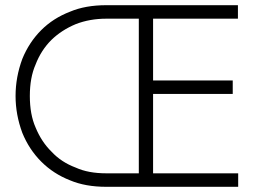

<svg xmlns="http://www.w3.org/2000/svg" viewBox="-20 -720 1011 740"><path d="M544 -358H877V-410H544ZM515 -680V-20H570V-680ZM390 0H898V-52H554H530H390Q320 -52 272 -74Q216 -95 179 -135Q140 -173 117 -229Q95 -279 95 -350Q95 -421 117 -471Q138 -526 178 -566Q217 -604 272 -627Q326 -648 390 -648H533H550H897V-700H390Q309 -700 250 -675Q185 -650 139 -604Q92 -557 66 -493Q40 -423 40 -350Q40 -278 66 -208Q92 -144 139 -97Q186 -50 250 -25Q309 0 390 0Z"/></svg>

Font: NM-font
Style: Light
Weight: 500
Designer: ""
Foundry: ""
Version: ""